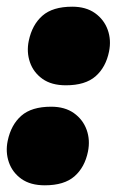

<svg xmlns="http://www.w3.org/2000/svg" viewBox="-27 -538 349 574"><path d="M170 -283Q127 -283 100 -302.2Q73 -321.5 62.5 -352Q52 -382.5 59 -416Q69 -464 99.8 -491Q130.5 -518 189 -518Q230 -518 257 -498.8Q284 -479.5 295 -449Q306 -418.5 299 -384Q289.5 -337 258.8 -310Q228 -283 170 -283ZM107 16Q64 16 37 -3.2Q10 -22.5 -0.5 -53Q-11 -83.5 -4 -117Q6 -165 36.8 -192Q67.5 -219 126 -219Q167 -219 194 -199.8Q221 -180.5 232 -150Q243 -119.5 236 -85Q226.5 -38 195.8 -11Q165 16 107 16Z"/></svg>

Font: Commissioner Black
Style: Italic
Weight: 900
Italic angle: -12°
Designer: Kostas Bartsokas
Foundry: Kostas Bartsokas
Version: Version 1.000; ttfautohint (v1.8.3)